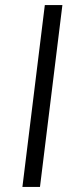

<svg xmlns="http://www.w3.org/2000/svg" viewBox="-20 -734 313 754"><path d="M156 -714H225L137 0H68Z"/></svg>

Font: Josefin Sans
Style: Italic
Weight: 400
Italic angle: -7.5°
Designer: Santiago Orozco
Foundry: Typemade